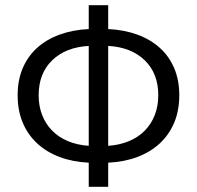

<svg xmlns="http://www.w3.org/2000/svg" viewBox="-20 -698 759 740"><path d="M590 -331Q590 -415 538 -465.5Q486 -516 397 -521V-136Q441 -139 477 -154Q513 -169 538 -194.5Q563 -220 576.5 -254.5Q590 -289 590 -331ZM129 -331Q129 -289 142.5 -254.5Q156 -220 181 -194.5Q206 -169 242 -154Q278 -139 322 -136V-521Q233 -516 181 -465.5Q129 -415 129 -331ZM322 22V-71Q260 -74 209.5 -93Q159 -112 123 -145.5Q87 -179 67.5 -225.5Q48 -272 48 -331Q48 -389 67.5 -435Q87 -481 123 -513.5Q159 -546 209.5 -564.5Q260 -583 322 -586V-678H397V-586Q459 -583 509.5 -564.5Q560 -546 596 -513.5Q632 -481 651.5 -435Q671 -389 671 -331Q671 -272 651.5 -225.5Q632 -179 596 -145.5Q560 -112 509.5 -93Q459 -74 397 -71V22Z"/></svg>

Font: Source Sans Pro
Style: Regular
Weight: 400
Designer: Paul D. Hunt
Foundry: Adobe Systems Incorporated
Version: Version 2.021;PS 2.000;hotconv 1.0.86;makeotf.lib2.5.63406